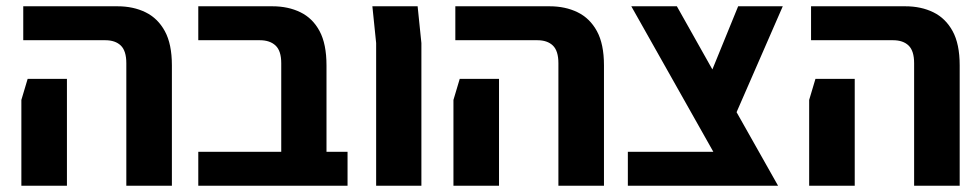

<svg xmlns="http://www.w3.org/2000/svg" viewBox="-20 -591 3120 611"><path d="M382 0V-390Q382 -429 364.5 -446Q347 -463 315 -463H54V-571H354Q404 -571 443 -552Q482 -533 504.5 -492Q527 -451 527 -383V0ZM48 0V-273L68 -340H193V0Z M611 0V-108H875V-390Q875 -429 857 -446Q839 -463 807 -463H611V-571H847Q897 -571 936 -552Q975 -533 997 -492Q1019 -451 1019 -383V-108H1086V0Z M1177 0V-454L1165 -571H1309L1321 -454V0Z M1757 0V-390Q1757 -429 1739.5 -446Q1722 -463 1690 -463H1429V-571H1729Q1779 -571 1818 -552Q1857 -533 1879.5 -492Q1902 -451 1902 -383V0ZM1423 0V-273L1443 -340H1568V0Z M1978 0V-108H2250L1989 -571H2134L2247 -370L2329 -571H2471L2324 -234L2456 0Z M2889 0V-390Q2889 -429 2871.5 -446Q2854 -463 2822 -463H2561V-571H2861Q2911 -571 2950 -552Q2989 -533 3011.5 -492Q3034 -451 3034 -383V0ZM2555 0V-273L2575 -340H2700V0Z"/></svg>

Font: Assistant
Style: Bold
Weight: 700
Designer: Hebrew By Ben Nathan, Latin by Paul Hunt
Version: Version 3.000